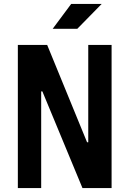

<svg xmlns="http://www.w3.org/2000/svg" viewBox="-20 -959 660 979"><path d="M400.5 0H549V-730H430V-233.5H424L220.5 -730H71V0H190V-493H196ZM248.5 -812 343 -939H498.5L374 -812Z"/></svg>

Font: Monaspace Neon
Style: Bold
Weight: 700
Designer: Riley Cran & the Lettermatic Team
Foundry: Lettermatic
Version: Version 1.200 (Monaspace Neon)